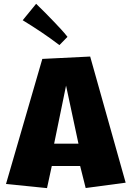

<svg xmlns="http://www.w3.org/2000/svg" viewBox="-20 -992 674 999"><path d="M323.7 -546.4 388.2 -244.6H261.7ZM224.6 -13.2 249.5 -128.4H397L425.8 -13.7L633.8 -41.5L449.2 -697.8L200.2 -685.5L11.2 -34.7ZM98.1 -886.7C163.6 -846.7 228 -804.2 289.1 -757.3L331.1 -800.3C310.1 -827.6 285.2 -853 260.7 -878.9C230.5 -910.6 199.7 -941.9 168 -972.2Z"/></svg>

Font: Luckiest Guy
Style: Regular
Weight: 400
Designer: Astigmatic (AOETI)
Foundry: Astigmatic (AOETI)
Version: Version 1.001